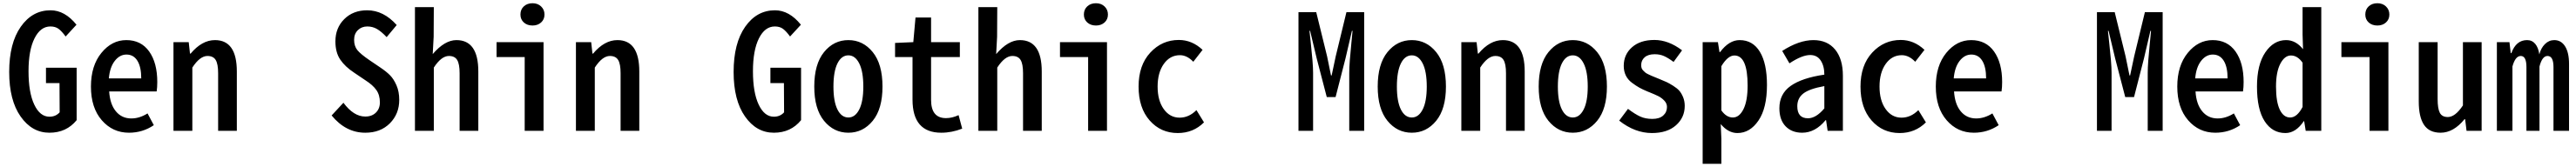

<svg xmlns="http://www.w3.org/2000/svg" viewBox="-20 -814 16000 1039"><path d="M287.1 11.7Q178.7 11.7 107.9 -89.4Q37.1 -190.4 37.1 -366.2Q37.1 -544.9 108.9 -647.5Q180.7 -750 293.9 -750Q382.8 -750 455.1 -660.2L387.7 -586.9Q364.3 -619.1 344.2 -634.3Q324.2 -649.4 293 -649.4Q231.4 -649.4 194.3 -575.2Q157.2 -501 157.2 -371.1Q157.2 -238.3 192.9 -163.1Q228.5 -87.9 287.1 -87.9Q326.2 -87.9 350.6 -115.2L349.6 -296.9H265.6V-392.6H456.1V-66.4Q392.6 11.7 287.1 11.7Z M781.2 11.7Q679.7 11.7 612.3 -65.9Q544.9 -143.6 544.9 -275.4Q544.9 -405.3 609.9 -484.9Q674.8 -564.5 764.6 -564.5Q856.4 -564.5 906.7 -493.7Q957 -422.9 957 -303.7Q957 -270.5 953.1 -245.1H658.2Q663.1 -166 699.7 -121.6Q736.3 -77.1 795.9 -77.1Q846.7 -77.1 896.5 -108.4L935.5 -35.2Q866.2 11.7 781.2 11.7ZM656.2 -326.2H857.4Q857.4 -397.5 833.5 -436Q809.6 -474.6 765.6 -474.6Q723.6 -474.6 692.9 -435.1Q662.1 -395.5 656.2 -326.2Z M1057.6 0V-551.8H1152.3L1160.2 -480.5H1164.1Q1234.4 -564.5 1315.4 -564.5Q1451.2 -564.5 1451.2 -369.1V0H1335V-358.4Q1335 -416 1319.8 -440.9Q1304.7 -465.8 1268.6 -465.8Q1221.7 -465.8 1174.8 -393.6V0Z M2249 11.7Q2127.9 11.7 2040 -95.7L2113.3 -174.8Q2176.8 -88.9 2249 -88.9Q2290 -88.9 2314.9 -113.3Q2339.8 -137.7 2339.8 -176.8Q2339.8 -222.7 2317.9 -253.9Q2295.9 -285.2 2250 -314.5L2180.7 -361.3Q2124 -398.4 2093.8 -442.9Q2063.5 -487.3 2063.5 -556.6Q2063.5 -640.6 2118.7 -695.3Q2173.8 -750 2260.7 -750Q2362.3 -750 2444.3 -658.2L2381.8 -583Q2349.6 -617.2 2322.3 -633.3Q2294.9 -649.4 2261.7 -649.4Q2226.6 -649.4 2203.1 -626.5Q2179.7 -603.5 2179.7 -566.4Q2179.7 -527.3 2199.7 -502.4Q2219.7 -477.5 2275.4 -439.5L2341.8 -394.5Q2380.9 -368.2 2403.3 -345.2Q2425.8 -322.3 2442.9 -283.2Q2460 -244.1 2460 -192.4Q2460 -105.5 2401.9 -46.9Q2343.8 11.7 2249 11.7Z M2557.6 0V-769.5H2674.8L2673.8 -585L2668 -477.5Q2742.2 -564.5 2815.4 -564.5Q2951.2 -564.5 2951.2 -369.1V0H2835V-358.4Q2835 -416 2819.8 -440.9Q2804.7 -465.8 2768.6 -465.8Q2721.7 -465.8 2674.8 -393.6V0Z M3239.3 0V-459H3064.5V-551.8H3356.4V0ZM3288.1 -655.3Q3254.9 -655.3 3233.9 -674.3Q3212.9 -693.4 3212.9 -723.6Q3212.9 -754.9 3233.9 -774.4Q3254.9 -793.9 3288.1 -793.9Q3320.3 -793.9 3341.3 -773.9Q3362.3 -753.9 3362.3 -723.6Q3362.3 -693.4 3341.3 -674.3Q3320.3 -655.3 3288.1 -655.3Z M3557.6 0V-551.8H3652.3L3660.2 -480.5H3664.1Q3734.4 -564.5 3815.4 -564.5Q3951.2 -564.5 3951.2 -369.1V0H3835V-358.4Q3835 -416 3819.8 -440.9Q3804.7 -465.8 3768.6 -465.8Q3721.7 -465.8 3674.8 -393.6V0Z M4787.1 11.7Q4678.7 11.7 4607.9 -89.4Q4537.1 -190.4 4537.1 -366.2Q4537.1 -544.9 4608.9 -647.5Q4680.7 -750 4793.9 -750Q4882.8 -750 4955.1 -660.2L4887.7 -586.9Q4864.3 -619.1 4844.2 -634.3Q4824.2 -649.4 4793 -649.4Q4731.4 -649.4 4694.3 -575.2Q4657.2 -501 4657.2 -371.1Q4657.2 -238.3 4692.9 -163.1Q4728.5 -87.9 4787.1 -87.9Q4826.2 -87.9 4850.6 -115.2L4849.6 -296.9H4765.6V-392.6H4956.1V-66.4Q4892.6 11.7 4787.1 11.7Z M5038.1 -275.4Q5038.1 -415 5098.6 -489.7Q5159.2 -564.5 5250 -564.5Q5340.8 -564.5 5401.4 -489.7Q5461.9 -415 5461.9 -275.4Q5461.9 -136.7 5401.4 -62.5Q5340.8 11.7 5250 11.7Q5159.2 11.7 5098.6 -62.5Q5038.1 -136.7 5038.1 -275.4ZM5250 -83Q5292 -83 5317.4 -132.8Q5342.8 -182.6 5342.8 -275.4Q5342.8 -369.1 5317.4 -419.4Q5292 -469.7 5250 -469.7Q5207 -469.7 5182.1 -419.4Q5157.2 -369.1 5157.2 -275.4Q5157.2 -182.6 5182.1 -132.8Q5207 -83 5250 -83Z M5827.1 11.7Q5648.4 11.7 5648.4 -194.3V-459H5540V-546.9L5653.3 -551.8L5667 -705.1H5763.7V-551.8H5942.4V-459H5763.7V-192.4Q5763.7 -79.1 5856.4 -79.1Q5894.5 -79.1 5934.6 -97.7L5957 -13.7Q5892.6 11.7 5827.1 11.7Z M6057.6 0V-769.5H6174.8L6173.8 -585L6168 -477.5Q6242.2 -564.5 6315.4 -564.5Q6451.2 -564.5 6451.2 -369.1V0H6335V-358.4Q6335 -416 6319.8 -440.9Q6304.7 -465.8 6268.6 -465.8Q6221.7 -465.8 6174.8 -393.6V0Z M6739.3 0V-459H6564.5V-551.8H6856.4V0ZM6788.1 -655.3Q6754.9 -655.3 6733.9 -674.3Q6712.9 -693.4 6712.9 -723.6Q6712.9 -754.9 6733.9 -774.4Q6754.9 -793.9 6788.1 -793.9Q6820.3 -793.9 6841.3 -773.9Q6862.3 -753.9 6862.3 -723.6Q6862.3 -693.4 6841.3 -674.3Q6820.3 -655.3 6788.1 -655.3Z M7295.9 13.7Q7190.4 13.7 7121.6 -64.5Q7052.7 -142.6 7052.7 -275.4Q7052.7 -408.2 7125.5 -486.8Q7198.2 -565.4 7302.7 -565.4Q7384.8 -565.4 7450.2 -503.9L7392.6 -429.7Q7353.5 -470.7 7309.6 -470.7Q7248 -470.7 7209.5 -416.5Q7170.9 -362.3 7170.9 -275.4Q7170.9 -188.5 7209 -135.3Q7247.1 -82 7307.6 -82Q7365.2 -82 7412.1 -128.9L7459 -52.7Q7392.6 13.7 7295.9 13.7Z M8045.9 0V-738.3H8156.2L8223.6 -463.9L8248 -344.7H8252L8277.3 -463.9L8343.8 -738.3H8454.1V0H8361.3V-361.3Q8361.3 -391.6 8364.7 -437.5Q8368.2 -483.4 8374.5 -546.4Q8380.9 -609.4 8381.8 -622.1H8377.9L8337.9 -450.2L8276.4 -210H8221.7L8159.2 -450.2L8118.2 -622.1H8114.3Q8116.2 -602.5 8122.6 -544.4Q8128.9 -486.3 8132.8 -439Q8136.7 -391.6 8136.7 -361.3V0Z M8538.1 -275.4Q8538.1 -415 8598.6 -489.7Q8659.2 -564.5 8750 -564.5Q8840.8 -564.5 8901.4 -489.7Q8961.9 -415 8961.9 -275.4Q8961.9 -136.7 8901.4 -62.5Q8840.8 11.7 8750 11.7Q8659.2 11.7 8598.6 -62.5Q8538.1 -136.7 8538.1 -275.4ZM8750 -83Q8792 -83 8817.4 -132.8Q8842.8 -182.6 8842.8 -275.4Q8842.8 -369.1 8817.4 -419.4Q8792 -469.7 8750 -469.7Q8707 -469.7 8682.1 -419.4Q8657.2 -369.1 8657.2 -275.4Q8657.2 -182.6 8682.1 -132.8Q8707 -83 8750 -83Z M9057.6 0V-551.8H9152.3L9160.2 -480.5H9164.1Q9234.4 -564.5 9315.4 -564.5Q9451.2 -564.5 9451.2 -369.1V0H9335V-358.4Q9335 -416 9319.8 -440.9Q9304.7 -465.8 9268.6 -465.8Q9221.7 -465.8 9174.8 -393.6V0Z M9538.1 -275.4Q9538.1 -415 9598.6 -489.7Q9659.2 -564.5 9750 -564.5Q9840.8 -564.5 9901.4 -489.7Q9961.9 -415 9961.9 -275.4Q9961.9 -136.7 9901.4 -62.5Q9840.8 11.7 9750 11.7Q9659.2 11.7 9598.6 -62.5Q9538.1 -136.7 9538.1 -275.4ZM9750 -83Q9792 -83 9817.4 -132.8Q9842.8 -182.6 9842.8 -275.4Q9842.8 -369.1 9817.4 -419.4Q9792 -469.7 9750 -469.7Q9707 -469.7 9682.1 -419.4Q9657.2 -369.1 9657.2 -275.4Q9657.2 -182.6 9682.1 -132.8Q9707 -83 9750 -83Z M10241.2 13.7Q10135.7 13.7 10038.1 -63.5L10092.8 -136.7Q10136.7 -103.5 10168.9 -88.9Q10201.2 -74.2 10244.1 -74.2Q10288.1 -74.2 10311.5 -95.2Q10335 -116.2 10335 -148.4Q10335 -170.9 10317.9 -188.5Q10300.8 -206.1 10281.2 -215.8Q10261.7 -225.6 10225.6 -240.2Q10220.7 -242.2 10217.8 -243.2Q10184.6 -256.8 10163.6 -268.6Q10142.6 -280.3 10117.2 -299.3Q10091.8 -318.4 10079.1 -344.7Q10066.4 -371.1 10066.4 -404.3Q10066.4 -474.6 10117.7 -520Q10168.9 -565.4 10256.8 -565.4Q10343.8 -565.4 10428.7 -501L10376 -428.7Q10341.8 -454.1 10316.4 -465.3Q10291 -476.6 10258.8 -476.6Q10217.8 -476.6 10196.3 -457.5Q10174.8 -438.5 10174.8 -409.2Q10174.8 -399.4 10177.2 -391.1Q10179.7 -382.8 10187 -375.5Q10194.3 -368.2 10199.7 -363.3Q10205.1 -358.4 10218.3 -352.1Q10231.4 -345.7 10238.3 -342.8Q10245.1 -339.8 10263.2 -332.5Q10281.2 -325.2 10288.1 -322.3Q10317.4 -310.5 10333 -303.2Q10348.6 -295.9 10373.5 -280.3Q10398.4 -264.6 10411.6 -249.5Q10424.8 -234.4 10435.1 -209.5Q10445.3 -184.6 10445.3 -155.3Q10445.3 -83 10391.1 -34.7Q10336.9 13.7 10241.2 13.7Z M10556.6 205.1V-551.8H10651.4L10661.1 -490.2H10665Q10720.7 -564.5 10786.1 -564.5Q10868.2 -564.5 10912.1 -491.7Q10956.1 -418.9 10956.1 -285.2Q10956.1 -141.6 10903.3 -64Q10850.6 13.7 10772.5 13.7Q10715.8 13.7 10668.9 -42L10672.9 49.8V205.1ZM10835.9 -282.2Q10835.9 -468.8 10753.9 -468.8Q10712.9 -468.8 10672.9 -402.3V-127Q10704.1 -83 10744.1 -83Q10784.2 -83 10810.1 -134.8Q10835.9 -186.5 10835.9 -282.2Z M11174.8 11.7Q11110.4 11.7 11071.8 -28.3Q11033.2 -68.4 11033.2 -140.6Q11033.2 -229.5 11103 -279.3Q11172.9 -329.1 11312.5 -349.6Q11312.5 -403.3 11290 -437.5Q11267.6 -471.7 11224.6 -471.7Q11173.8 -471.7 11095.7 -419.9L11050.8 -497.1Q11155.3 -564.5 11245.1 -564.5Q11331.1 -564.5 11379.4 -505.9Q11427.7 -447.3 11427.7 -342.8V0H11333L11323.2 -66.4H11320.3Q11255.9 11.7 11174.8 11.7ZM11210.9 -78.1Q11260.7 -78.1 11312.5 -139.6V-278.3Q11219.7 -261.7 11182.1 -232.4Q11144.5 -203.1 11144.5 -153.3Q11144.5 -78.1 11210.9 -78.1Z M11780.3 13.7Q11674.8 13.7 11606 -64.5Q11537.1 -142.6 11537.1 -275.4Q11537.1 -408.2 11609.9 -486.8Q11682.6 -565.4 11787.1 -565.4Q11869.1 -565.4 11934.6 -503.9L11877 -429.7Q11837.9 -470.7 11793.9 -470.7Q11732.4 -470.7 11693.8 -416.5Q11655.3 -362.3 11655.3 -275.4Q11655.3 -188.5 11693.4 -135.3Q11731.4 -82 11792 -82Q11849.6 -82 11896.5 -128.9L11943.4 -52.7Q11877 13.7 11780.3 13.7Z M12241.2 11.7Q12139.6 11.7 12072.3 -65.9Q12004.9 -143.6 12004.9 -275.4Q12004.9 -405.3 12069.8 -484.9Q12134.8 -564.5 12224.6 -564.5Q12316.4 -564.5 12366.7 -493.7Q12417 -422.9 12417 -303.7Q12417 -270.5 12413.1 -245.1H12118.2Q12123 -166 12159.7 -121.6Q12196.3 -77.1 12255.9 -77.1Q12306.6 -77.1 12356.4 -108.4L12395.5 -35.2Q12326.2 11.7 12241.2 11.7ZM12116.2 -326.2H12317.4Q12317.4 -397.5 12293.5 -436Q12269.5 -474.6 12225.6 -474.6Q12183.6 -474.6 12152.8 -435.1Q12122.1 -395.5 12116.2 -326.2Z M13005.9 0V-738.3H13116.2L13183.6 -463.9L13208 -344.7H13211.9L13237.3 -463.9L13303.7 -738.3H13414.1V0H13321.3V-361.3Q13321.3 -391.6 13324.7 -437.5Q13328.1 -483.4 13334.5 -546.4Q13340.8 -609.4 13341.8 -622.1H13337.9L13297.9 -450.2L13236.3 -210H13181.6L13119.1 -450.2L13078.1 -622.1H13074.2Q13076.2 -602.5 13082.5 -544.4Q13088.9 -486.3 13092.8 -439Q13096.7 -391.6 13096.7 -361.3V0Z M13741.2 11.7Q13639.6 11.7 13572.3 -65.9Q13504.9 -143.6 13504.9 -275.4Q13504.9 -405.3 13569.8 -484.9Q13634.8 -564.5 13724.6 -564.5Q13816.4 -564.5 13866.7 -493.7Q13917 -422.9 13917 -303.7Q13917 -270.5 13913.1 -245.1H13618.2Q13623 -166 13659.7 -121.6Q13696.3 -77.1 13755.9 -77.1Q13806.6 -77.1 13856.4 -108.4L13895.5 -35.2Q13826.2 11.7 13741.2 11.7ZM13616.2 -326.2H13817.4Q13817.4 -397.5 13793.5 -436Q13769.5 -474.6 13725.6 -474.6Q13683.6 -474.6 13652.8 -435.1Q13622.1 -395.5 13616.2 -326.2Z M14176.8 13.7Q14094.7 13.7 14047.4 -60.1Q14000 -133.8 14000 -275.4Q14000 -412.1 14051.8 -488.3Q14103.5 -564.5 14180.7 -564.5Q14241.2 -564.5 14286.1 -507.8L14283.2 -599.6V-769.5H14399.4V0H14302.7L14293 -60.5H14291Q14241.2 13.7 14176.8 13.7ZM14206.1 -83Q14249 -83 14283.2 -148.4V-423.8Q14252 -468.8 14210.9 -468.8Q14171.9 -468.8 14145 -417.5Q14118.2 -366.2 14118.2 -275.4Q14118.2 -180.7 14141.6 -131.8Q14165 -83 14206.1 -83Z M14699.2 0V-459H14524.4V-551.8H14816.4V0ZM14748 -655.3Q14714.8 -655.3 14693.8 -674.3Q14672.9 -693.4 14672.9 -723.6Q14672.9 -754.9 14693.8 -774.4Q14714.8 -793.9 14748 -793.9Q14780.3 -793.9 14801.3 -773.9Q14822.3 -753.9 14822.3 -723.6Q14822.3 -693.4 14801.3 -674.3Q14780.3 -655.3 14748 -655.3Z M15140.6 11.7Q15070.3 11.7 15037.6 -37.1Q15004.9 -85.9 15004.9 -182.6V-551.8H15122.1V-198.2Q15122.1 -138.7 15135.7 -112.3Q15149.4 -85.9 15185.5 -85.9Q15231.4 -85.9 15279.3 -158.2V-551.8H15395.5V0H15301.8L15293 -72.3H15289.1Q15220.7 11.7 15140.6 11.7Z M15490.2 0V-551.8H15568.4L15576.2 -483.4H15580.1Q15609.4 -564.5 15677.7 -564.5Q15709 -564.5 15728.5 -541Q15748 -517.6 15753.9 -475.6Q15763.7 -514.6 15788.6 -539.6Q15813.5 -564.5 15846.7 -564.5Q15889.6 -564.5 15914.1 -525.4Q15938.5 -486.3 15938.5 -416V0H15841.8V-396.5Q15841.8 -465.8 15804.7 -465.8Q15771.5 -465.8 15754.9 -400.4V0H15673.8V-396.5Q15673.8 -465.8 15638.7 -465.8Q15604.5 -465.8 15586.9 -400.4V0Z"/></svg>

Font: Gen Shin Gothic Monospace Medium
Style: Regular
Weight: 500
Designer: [Source Han Sans]
Ryoko NISHIZUKA  (kana & ideographs); Paul D. Hunt (Latin, Greek & Cyrillic); Wenlong ZHANG  (bopomofo
Version: Version 1.002.20150607